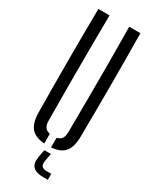

<svg xmlns="http://www.w3.org/2000/svg" viewBox="-246 -853 855 1078"><g transform="rotate(30 181.0 -313.5)"><path d="M44.9 -127.8Q42.9 -295.5 42.9 -464Q42.9 -632.4 44.9 -800H117.4Q116.2 -688.4 115.6 -573.2Q114.9 -458.1 115.3 -343.3Q115.6 -228.5 116.6 -116.5Q116.6 -90 127.1 -75.4Q137.5 -60.8 159.4 -56.2V6.3Q99 1.7 72.5 -30Q46 -61.7 44.9 -127.8ZM203.4 6.3V-56.2Q224.9 -60.8 234.8 -75.4Q244.8 -90 244.8 -116.5Q245.8 -228.5 246.3 -343.3Q246.9 -458.1 246.6 -573.2Q246.4 -688.4 244.8 -800H317.3Q319.4 -632.4 319.4 -464Q319.4 -295.5 317.3 -127.8Q316.6 -61.7 289.9 -30Q263.3 1.7 203.4 6.3ZM278.7 173H249.5Q202.2 173 182.2 152.7Q162.2 132.5 169.2 89.9L178.8 38.6H221.4L211.8 89.9Q208.3 112.9 217.1 123.5Q225.9 134 249.5 134H278.7Z"/></g></svg>

Font: Big Shoulders Stencil Thin
Style: Regular
Weight: 100
Designer: Patric King
Foundry: XO Type Co
Version: Version 2.001